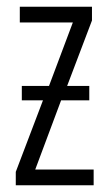

<svg xmlns="http://www.w3.org/2000/svg" viewBox="-20 -552 321 572"><path d="M254 -532H39V-485H197L126 -296H45V-253H108L27 -40V0H259V-47H85L162 -253H246V-296H180L254 -491Z"/></svg>

Font: Noto Sans UI Condensed Light
Style: Regular
Weight: 300
Width: 3
Designer: Monotype Design Team
Foundry: Monotype Imaging Inc.
Version: Version 1.901